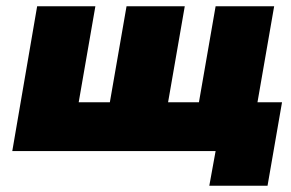

<svg xmlns="http://www.w3.org/2000/svg" viewBox="-20 -480 923 610"><path d="M514 -155 567 -460H382L329 -155H230L283 -460H98L19 0H665L645 110H830L876 -155H798L851 -460H665L612 -155Z"/></svg>

Font: Jost Black
Style: Italic
Weight: 900
Italic angle: -5°
Version: Version 3.710